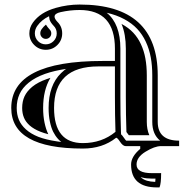

<svg xmlns="http://www.w3.org/2000/svg" viewBox="-20 -640 834 841"><path d="M483.4 -349.1H411.1Q216.8 -349.1 216.8 -167Q216.8 -13.2 342.8 -13.2Q426 -13.2 485.8 -62.5Q483.4 -135.3 483.4 -215.1ZM594.2 12V0H530.3Q518.3 0 505.5 -19.5Q492.7 -39.1 488 -36.1Q429 10.7 342.8 10.7Q29.3 10.7 29.3 -167Q29.3 -373 430.7 -373H483.4V-426.8Q483.4 -596.2 328.6 -596.2Q287.1 -596.2 245.6 -586.9Q219 -581.1 219 -567.1Q219 -557.6 231.4 -544.4Q252.4 -523.9 252.4 -493.7Q252.4 -463.9 231.4 -442.9Q210.4 -421.9 180.7 -421.9Q150.9 -421.9 129.9 -442.9Q108.6 -464.1 108.6 -493.9Q108.6 -519 123.8 -540.5Q156 -586.2 224.6 -605.5Q276.4 -620.1 328.6 -620.1Q670.9 -620.1 670.9 -309.6V-106Q670.9 -23.9 764.6 -23.9V0H685.3Q657.2 0 616.9 24.9Q578.1 48.8 578.1 80.6Q578.1 118.4 645 118.4L685.8 118.2Q685.8 164.3 678.7 180.9H667.5Q554.2 180.9 554.2 80.6Q554.2 45.9 594.2 12ZM544.2 -47.9Q537.8 -56.9 533.7 -61.8V-64.2Q531.2 -136.7 531.2 -215.1V-426.8Q531.2 -490 512.2 -535.4L512.9 -534.9Q543.2 -518.6 563.6 -496.8Q584 -475.1 597.2 -446.5Q610.8 -417.2 616.7 -384.3Q623 -350.3 623 -309.6V-106Q623 -73.2 634 -47.9ZM200.9 -299.1Q168.9 -245.8 168.9 -167Q168.9 -132.1 175 -103Q181.2 -73.2 191.4 -52.5V-52.2Q172.4 -56.9 157.2 -63Q127.9 -74.5 109.6 -90.8Q92.3 -106.4 85 -124.5Q77.1 -143.3 77.1 -167Q77.1 -195.6 87.4 -218Q97.7 -240.2 121.1 -259.8Q145.8 -280 185.5 -293.9Q192.9 -296.6 200.9 -299.1ZM156.5 -494.1Q156.5 -504.2 162.8 -512.7Q170.4 -523.4 181.2 -532.2Q187.5 -521.5 197.3 -511Q204.6 -503.9 204.6 -493.7Q204.6 -483.6 197.6 -476.7Q190.7 -469.7 180.7 -469.7Q170.7 -469.7 163.8 -476.8Q156.5 -483.9 156.5 -494.1ZM515.1 -46.9Q519 -42.5 525.6 -32.7Q530 -26.1 532.7 -23.9H681.4Q647 -51.5 647 -106V-309.6Q647 -352.3 640.4 -388.4Q633.8 -424.6 618.9 -456.7Q604 -488.8 581.1 -513.3Q558.1 -537.8 524.4 -556Q490.7 -574.2 447.3 -584.2Q507.3 -535.6 507.3 -426.8V-215.1Q507.3 -136 509.8 -63.2L510.3 -51.5ZM248.3 -18.1Q241.2 -23.9 234.4 -31.2Q221.7 -45.2 212.8 -63.1Q203.9 -81.1 198.4 -107.8Q192.9 -134.5 192.9 -167Q192.9 -266.6 247.6 -319.8Q266.1 -337.6 271.5 -338.6Q215.8 -330.1 177.2 -316.4Q133.8 -300.8 106 -278.1Q78.1 -255.4 65.7 -228Q53.2 -200.7 53.2 -167Q53.2 -138.7 62.7 -115.5Q72.3 -92.3 93.8 -73Q115.2 -53.7 148.4 -40.5Q181.6 -27.8 230.7 -20.5ZM132.6 -493.9Q132.6 -473.9 146.7 -459.7Q160.6 -445.8 180.5 -445.8Q200.4 -445.8 214.5 -459.8Q228.5 -473.9 228.5 -493.7Q228.5 -513.9 214.4 -527.6Q201.4 -541.3 197.3 -553.7Q197 -554.7 196.7 -556.6Q196.3 -558.6 195.9 -561.8Q195.6 -564.9 195.1 -567.1V-569.1Q161.9 -553 143.3 -526.6Q132.6 -511.5 132.6 -493.9ZM659.9 156.7Q660.6 150.4 661.1 142.3H645Q620.8 142.3 603.5 137.7Q599.9 136.7 596.2 135.5V135.7Q606 146.2 624 151.6Q639.2 156 659.9 156.7Z"/></svg>

Font: itsadzokeS01
Style: Regular
Weight: 600
Width: 6
Version: Version 0.46